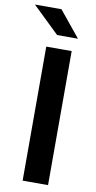

<svg xmlns="http://www.w3.org/2000/svg" viewBox="-126 -932 486 974"><g transform="rotate(10 116.5 -445.5)"><path d="M65.4 -690.4H196.3V0H65.4ZM-28.3 -890.6H108.4L216.8 -757.8H109.4Z"/></g></svg>

Font: DINish
Style: Bold
Weight: 700
Designer: Bert Driehuis
Foundry: Playbeing
Version: Version 3.008; git-95204e4c-release